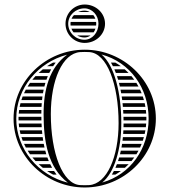

<svg xmlns="http://www.w3.org/2000/svg" viewBox="-20 -825 750 850"><path d="M326.5 -772H376.9C370 -775.9 362.1 -778 354 -778C344.1 -778 334.7 -775.8 326.5 -772ZM307.2 -758C302.8 -753.3 299.2 -747.9 296.6 -742H402.1C400 -747.9 396.9 -753.3 393.3 -758ZM292.6 -728C292.2 -725.4 292 -722.7 292 -720C292 -717.3 292.2 -714.6 292.5 -712H405.6C405.9 -714.6 406 -717.3 406 -720C406 -722.7 405.8 -725.4 405.5 -728ZM402.5 -698H296.2C298.5 -692.2 301.6 -686.8 305.5 -682H394.7C397.9 -686.8 400.6 -692.1 402.5 -698ZM381.1 -668H321.6C331 -662.3 342.1 -659 354 -659C363.7 -659 373.1 -662.3 381.1 -668ZM282 -720C282 -757.5 314.3 -788 354 -788C388.2 -788 416 -757.5 416 -720C416 -680.8 388.2 -649 354 -649C314.3 -649 282 -680.8 282 -720ZM270 -720C270 -673 308 -635 355 -635C404.7 -635 445 -673.1 445 -720C445 -766.9 404.7 -805 355 -805C308.1 -805 270 -766.9 270 -720ZM490.3 -548H471.2C474.3 -542.9 477.2 -537.6 479.9 -532H514.9C507 -537.8 498.8 -543.1 490.3 -548ZM532.4 -518H486.4C488.7 -512.8 490.9 -507.5 492.9 -502H549.3C543.9 -507.6 538.3 -512.9 532.4 -518ZM561.9 -488H497.9C499.6 -482.8 501.3 -477.4 502.9 -472H574.3C570.4 -477.5 566.2 -482.8 561.9 -488ZM583.8 -458H506.7C508.1 -452.8 509.3 -447.4 510.6 -442H593.1C590.1 -447.5 587 -452.8 583.8 -458ZM600.1 -428H513.5C514.6 -422.7 515.6 -417.4 516.5 -412H607.1C604.9 -417.4 602.6 -422.8 600.1 -428ZM612.2 -398H518.7C519.5 -392.7 520.2 -387.4 520.9 -382H617.1C615.6 -387.4 614 -392.7 612.2 -398ZM620.6 -368H522.5C523.1 -362.7 523.6 -357.4 524 -352H623.7C622.8 -357.4 621.8 -362.7 620.6 -368ZM625.7 -338H525.1C525.5 -332.7 525.8 -327.4 526 -322H627.2C626.9 -327.4 626.4 -332.7 625.7 -338ZM627.9 -308H526.6C526.7 -302.7 526.8 -297.4 526.9 -292H627.9C628 -294.7 628 -297.3 628 -300C628 -302.7 628 -305.3 627.9 -308ZM532.7 -82C538.6 -87.1 544.2 -92.4 549.6 -98H497.5C495.4 -92.5 493.2 -87.2 490.9 -82ZM515.2 -68H484.2C481.4 -62.5 478.4 -57.1 475.2 -52H490.5C499.1 -56.9 507.3 -62.2 515.2 -68ZM612.2 -202C614 -207.3 615.6 -212.6 617.1 -218H524.1C523.5 -212.6 522.9 -207.3 522.3 -202ZM607.1 -188H520.4C519.5 -182.6 518.7 -177.3 517.7 -172H600.2C602.7 -177.2 605 -182.6 607.1 -188ZM593.2 -158H514.9C513.8 -152.6 512.5 -147.3 511.2 -142H583.9C587.2 -147.2 590.3 -152.5 593.2 -158ZM574.5 -128H507.5C505.9 -122.6 504.3 -117.2 502.5 -112H562.1C566.5 -117.2 570.6 -122.5 574.5 -128ZM627.2 -278H527C527 -272.6 526.9 -267.3 526.8 -262H625.7C626.4 -267.3 626.9 -272.6 627.2 -278ZM623.7 -248H526.2C526 -242.6 525.6 -237.3 525.3 -232H620.6C621.8 -237.3 622.8 -242.6 623.7 -248ZM226.6 -548H215.1C205.9 -543.1 197.1 -537.8 188.5 -532H215.1C218.7 -537.5 222.5 -542.8 226.6 -548ZM206.5 -518H169.4C163 -512.9 156.8 -507.6 150.9 -502H198C200.7 -507.4 203.5 -512.8 206.5 -518ZM191.7 -488H137C132.2 -482.8 127.5 -477.5 123.1 -472H185.6C187.5 -477.4 189.5 -482.8 191.7 -488ZM181 -458H112.6C108.9 -452.8 105.4 -447.5 102.1 -442H176.5C177.9 -447.4 179.4 -452.7 181 -458ZM173.3 -428H94.1C91.3 -422.8 88.6 -417.4 86.2 -412H170.2C171.1 -417.4 172.2 -422.7 173.3 -428ZM168 -398H80.3C78.3 -392.7 76.4 -387.4 74.7 -382H166.1C166.6 -387.4 167.3 -392.7 168 -398ZM164.8 -368H70.6C69.3 -362.7 68.1 -357.4 67 -352H163.8C164 -357.4 164.4 -362.7 164.8 -368ZM163.2 -338H64.7C63.9 -332.7 63.3 -327.4 62.9 -322H163C163 -327.4 163.1 -332.7 163.2 -338ZM210.7 -82C207.7 -87.2 204.9 -92.6 202.3 -98H151.1C157 -92.4 163.2 -87.1 169.6 -82ZM219.2 -68H188.6C197.1 -62.2 206 -56.9 215.1 -52H230.5C226.5 -57.2 222.7 -62.5 219.2 -68ZM171.2 -202C170.3 -207.3 169.6 -212.6 168.9 -218H74.8C76.5 -212.6 78.4 -207.3 80.5 -202ZM173.7 -188H86.4C88.8 -182.6 91.5 -177.2 94.3 -172H177C175.8 -177.3 174.7 -182.6 173.7 -188ZM180.4 -158H102.3C105.6 -152.5 109.1 -147.2 112.8 -142H185C183.4 -147.3 181.9 -152.6 180.4 -158ZM189.7 -128H123.4C127.8 -122.5 132.4 -117.2 137.2 -112H196C193.8 -117.3 191.7 -122.6 189.7 -128ZM163.1 -308H62.1C62 -305.3 62 -302.7 62 -300C62 -297.3 62 -294.7 62.1 -292H163.4C163.2 -297.3 163.1 -302.7 163.1 -308ZM163.9 -278H62.9C63.3 -272.6 63.9 -267.3 64.7 -262H164.7C164.4 -267.3 164.1 -272.6 163.9 -278ZM165.7 -248H67.1C68.1 -242.6 69.3 -237.3 70.7 -232H167.2C166.6 -237.3 166.1 -242.6 165.7 -248ZM40 -300C40 -131.6 183.9 5 355 5C526.1 5 670 -131.6 670 -300C670 -468.4 526.1 -605 355 -605C183.9 -605 40 -468.4 40 -300ZM505 -280C505 -130.7 453.8 -11.1 375 -5.6C368.4 -5.2 361.7 -5 355 -5C348.3 -5 341.6 -5.2 335 -5.6C256.7 -9.7 205 -147.7 205 -320C205 -469.3 256.2 -588.9 335 -594.4C341.6 -594.8 348.3 -595 355 -595C361.7 -595 368.4 -594.8 375 -594.4C453.3 -590.3 505 -452.3 505 -280ZM277.4 -583C198.2 -525.5 173 -427.7 173 -320C173 -196.6 193.4 -82.7 280.5 -16.2C150.6 -48.6 52 -163.8 52 -300C52 -435.1 149 -549.5 277.4 -583ZM429.5 -583.8C555.9 -549.6 638 -435 638 -300C638 -166.2 557.6 -52.4 432.6 -17C487.6 -61.9 517 -165.7 517 -280C517 -413.5 486.7 -535.1 429.5 -583.8Z"/></svg>

Font: SortefaxS02
Style: Medium
Weight: 500
Designer: gluk
Foundry: gluk
Version: Version 0.261